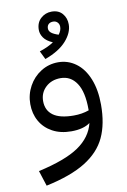

<svg xmlns="http://www.w3.org/2000/svg" viewBox="-101 -733 706 1065"><g transform="rotate(-10 251.5 -200.0)"><path d="M448 -117Q448 -9 413 66Q378 141 296 192Q214 243 73 273L45 186Q198 152 273 101Q348 50 367 -28Q329 0 261 0Q200 0 155 -24.5Q110 -49 86 -91.5Q62 -134 62 -188Q62 -242 87.5 -288.5Q113 -335 157 -362.5Q201 -390 254 -390Q309 -390 353.5 -357.5Q398 -325 423 -263Q448 -201 448 -117ZM375 -98V-103Q375 -202 342 -251.5Q309 -301 252 -301Q201 -301 168 -270Q135 -239 135 -192Q135 -140 173 -112Q211 -84 289 -84Q336 -84 375 -98ZM349 -587Q349 -540 308.5 -494.5Q268 -449 188 -420L165 -467Q214 -483 245 -504Q210 -519 195 -540.5Q180 -562 180 -585Q180 -626 206 -649.5Q232 -673 267 -673Q306 -673 327.5 -648Q349 -623 349 -587ZM284 -540Q300 -561 300 -582Q300 -597 290.5 -607Q281 -617 266 -617Q250 -617 240.5 -608.5Q231 -600 231 -584Q231 -570 243.5 -559.5Q256 -549 284 -540Z"/></g></svg>

Font: FiraGOUPP
Style: Medium
Weight: 400
Designer: bBox Type
Foundry: bBox Type GmbH
Version: Version 1.001